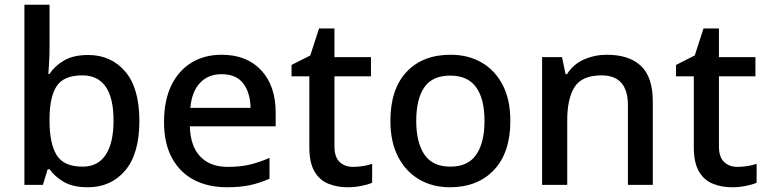

<svg xmlns="http://www.w3.org/2000/svg" viewBox="-20 -780 3237 810"><path d="M189 -577Q189 -544 187 -514Q185 -484 184 -468H189Q211 -502 250.5 -525Q290 -548 352 -548Q449 -548 508.5 -478Q568 -408 568 -270Q568 -131 508 -60.5Q448 10 351 10Q288 10 249.5 -12.5Q211 -35 189 -66H181L161 0H83V-760H189ZM327 -462Q249 -462 219 -416.5Q189 -371 189 -277V-269Q189 -176 218.5 -126.5Q248 -77 329 -77Q393 -77 426 -127Q459 -177 459 -271Q459 -462 327 -462Z M915 -549Q1021 -549 1082 -483.5Q1143 -418 1143 -305V-247H781Q783 -164 824.5 -120Q866 -76 941 -76Q993 -76 1033.5 -85.5Q1074 -95 1117 -114V-26Q1076 -8 1035 1Q994 10 937 10Q858 10 798.5 -21Q739 -52 705.5 -113.5Q672 -175 672 -265Q672 -356 702.5 -419Q733 -482 787.5 -515.5Q842 -549 915 -549ZM915 -467Q858 -467 823.5 -430Q789 -393 783 -325H1037Q1036 -388 1006.5 -427.5Q977 -467 915 -467Z M1469 -76Q1490 -76 1512 -79.5Q1534 -83 1550 -89V-9Q1532 -1 1503.5 4.5Q1475 10 1446 10Q1402 10 1365 -5Q1328 -20 1306.5 -57Q1285 -94 1285 -160V-458H1210V-506L1289 -546L1326 -660H1391V-539H1545V-458H1391V-162Q1391 -118 1412.5 -97Q1434 -76 1469 -76Z M2133 -270Q2133 -136 2064 -63Q1995 10 1878 10Q1805 10 1748.5 -23Q1692 -56 1659.5 -118.5Q1627 -181 1627 -270Q1627 -404 1695 -476.5Q1763 -549 1881 -549Q1955 -549 2011.5 -516.5Q2068 -484 2100.5 -422Q2133 -360 2133 -270ZM1736 -270Q1736 -179 1770.5 -128Q1805 -77 1880 -77Q1955 -77 1989.5 -128Q2024 -179 2024 -270Q2024 -362 1989 -411.5Q1954 -461 1879 -461Q1804 -461 1770 -411.5Q1736 -362 1736 -270Z M2540 -549Q2634 -549 2684 -502Q2734 -455 2734 -351V0H2629V-336Q2629 -462 2518 -462Q2435 -462 2404 -413Q2373 -364 2373 -272V0H2267V-539H2351L2366 -467H2372Q2398 -509 2443.5 -529Q2489 -549 2540 -549Z M3091 -76Q3112 -76 3134 -79.5Q3156 -83 3172 -89V-9Q3154 -1 3125.5 4.5Q3097 10 3068 10Q3024 10 2987 -5Q2950 -20 2928.5 -57Q2907 -94 2907 -160V-458H2832V-506L2911 -546L2948 -660H3013V-539H3167V-458H3013V-162Q3013 -118 3034.5 -97Q3056 -76 3091 -76Z"/></svg>

Font: Noto Sans Arabic Med
Style: Regular
Weight: 500
Designer: Monotype Design Team, Nadine Chahine, Nizar Qandah and Khaled Hosny
Foundry: Monotype Imaging Inc.
Version: Version 2.012; ttfautohint (v1.8.4.7-5d5b)